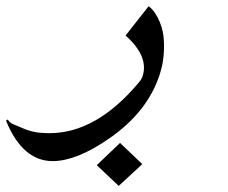

<svg xmlns="http://www.w3.org/2000/svg" viewBox="-231 -341 740 624"><path d="M154.8 263.2 83.5 195.8 159.2 123.5 231.4 192.4ZM288.1 -99.1Q249 22 125.5 107.9Q70.8 146 24.7 164.3Q-21.5 182.6 -59.6 182.6Q-157.7 182.6 -211.4 51.3L-206.1 47.4Q-201.2 54.2 -196.8 57.6Q-192.4 61 -186 63.7Q-179.7 66.4 -170.7 69.8Q-161.6 73.2 -147.9 79.6Q-122.1 88.4 -104.2 90.1Q-86.4 91.8 -70.3 91.8Q82 91.8 219.7 -72.3Q225.1 -78.6 228.3 -84.2Q231.4 -89.8 232.9 -94.7Q252.4 -158.2 177.2 -225.6L252 -320.8Q264.6 -311.5 273.7 -297.4Q282.7 -283.2 288.8 -268.1Q294.9 -252.9 297.9 -238.3Q300.8 -223.6 301.3 -212.9Q303.2 -186.5 300.5 -158.2Q297.9 -129.9 288.1 -99.1Z"/></svg>

Font: XB Khoramshahr
Style: Italic
Weight: 400
Italic angle: -12°
Designer: Behnam
Foundry: Irmug
Version: Version 8.005 2009